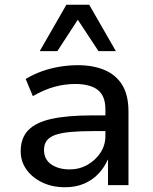

<svg xmlns="http://www.w3.org/2000/svg" viewBox="-20 -778 644 807"><path d="M253 9Q200 9 158 -11Q116 -31 91.5 -65Q67 -99 67 -142Q67 -198 99 -231Q131 -264 197.5 -278.5Q264 -293 368 -293H439V-227H373Q318 -227 278.5 -223.5Q239 -220 214 -211.5Q189 -203 177 -187.5Q165 -172 165 -148Q165 -108 195.5 -87Q226 -66 273 -66Q314 -66 348 -85.5Q382 -105 402.5 -136.5Q423 -168 423 -206V-319Q423 -375 391 -400Q359 -425 296 -425Q252 -425 208.5 -413Q165 -401 118 -374L88 -446Q119 -465 155 -478Q191 -491 230 -497.5Q269 -504 307 -504Q372 -504 420 -483.5Q468 -463 494 -420.5Q520 -378 520 -309V0H434V-107H433Q419 -75 394.5 -48.5Q370 -22 334.5 -6.5Q299 9 253 9ZM147 -563 259 -758H355L467 -563H394L307 -695L221 -563Z"/></svg>

Font: Nunito Sans 12pt ExtraLight 8pt Medium
Style: Regular
Weight: 500
Version: Version 3.101;gftools[0.9.27]